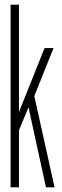

<svg xmlns="http://www.w3.org/2000/svg" viewBox="-20 -805 268 825"><path d="M100.5 -353 177.5 0H214.5L126 -398.5ZM25.5 0H61.5V-245L104 -348L124.5 -385L210 -598.5H171.5L61.5 -323.5V-785H25.5Z"/></svg>

Font: Anybody ExtraCondensed ExtraLight
Style: Regular
Weight: 250
Width: 2
Version: Version 1.113;gftools[0.9.25]